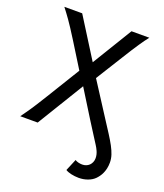

<svg xmlns="http://www.w3.org/2000/svg" viewBox="-167 -823 991 1161"><g transform="rotate(20 328.5 -242.0)"><path d="M590.8 -712.9Q579.6 -698.7 568.8 -684.1Q558.1 -669.4 545.2 -650.1Q532.2 -630.9 515.6 -605Q499 -579.1 476.1 -542L371.1 -373.5L507.8 -161.1Q536.1 -117.2 557.9 -83.5Q579.6 -49.8 594.5 -22Q609.4 5.9 617.2 29.8Q625 53.7 625 78.1Q625 99.1 621.1 116.5Q617.2 133.8 610.8 147.9Q604.5 162.1 596.2 173.3Q587.9 184.6 579.6 192.9Q562.5 210 535.6 219.7Q508.8 229.5 478.5 229.5Q465.8 229.5 453.4 228Q440.9 226.6 429.7 224.1Q418.5 221.7 408.9 218Q399.4 214.4 393.1 210L424.8 134.3Q433.1 140.1 445.8 143.3Q458.5 146.5 471.2 146.5Q484.4 146.5 495.8 142.1Q507.3 137.7 515.9 129.4Q524.4 121.1 529.5 109.4Q534.7 97.7 534.7 83Q534.7 70.8 532 59.8Q529.3 48.8 525.1 39.3Q521 29.8 516.4 21.7Q511.7 13.7 507.8 7.3Q497.1 -9.8 476.6 -41.7Q456.1 -73.7 427.2 -119.6L314.9 -300.3L131.8 0H19.5Q30.8 -15.6 40.5 -29.3Q50.3 -43 62.3 -60.5Q74.2 -78.1 90.1 -103Q106 -127.9 129.4 -166L261.2 -380.9L161.1 -542Q137.7 -579.6 120.8 -605.2Q104 -630.9 90.8 -649.7Q77.6 -668.5 66.7 -682.9Q55.7 -697.3 43.9 -712.9H158.7L319.8 -456.5L476.1 -712.9Z"/></g></svg>

Font: Andika CyrE
Style: Regular
Weight: 400
Designer: Victor Gaultney, Annie Olsen, Julie Remington, Don Collingsworth, Eric Hays, Becca Hirsbrunner
Foundry: SIL International
Version: Version 5.000